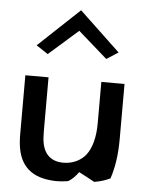

<svg xmlns="http://www.w3.org/2000/svg" viewBox="-54 -822 669 866"><g transform="rotate(5 280.0 -388.5)"><path d="M92 -602 145 -567 278 -684 410 -568 463 -602 278 -777ZM404 -11C430 -15 455 -23 476 -33C493 -83 502 -143 502 -213V-463H397V-274C397 -215 384 -163 359 -131C338 -105 303 -85 258 -85C194 -85 163 -125 159 -189C158 -206 158 -225 158 -243V-463H53V-203C53 -190 53 -178 54 -166C60 -66 109 -10 208 -1C234 2 258 0 286 -4C305 -14 320 -31 333 -49C359 -36 385 -21 404 -11Z"/></g></svg>

Font: Bluebird
Style: Li
Weight: 300
Designer: Jasper
Foundry: Cannot Into Space Fonts
Version: Version 0.98